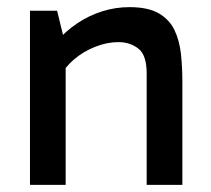

<svg xmlns="http://www.w3.org/2000/svg" viewBox="-20 -518 591 538"><path d="M343 -498Q395 -498 425 -480.5Q455 -463 469 -433.5Q483 -404 487 -367Q491 -330 491 -291V0H391V-312Q391 -364 367.5 -382Q344 -400 312 -400Q280 -400 247 -387Q214 -374 188 -352Q162 -330 148 -303V-359H164V0H64V-488H140L161 -402L136 -399Q164 -431 197 -453Q230 -475 267 -486.5Q304 -498 343 -498Z"/></svg>

Font: Gabarito
Style: Regular
Weight: 400
Designer: Leandro Assis / Alvaro Franca / Felipe Casaprima
Foundry: Naipe Foundry
Version: Version 1.000